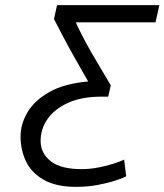

<svg xmlns="http://www.w3.org/2000/svg" viewBox="-20 -713 640 747"><path d="M277 14Q198 14 150 -13.5Q102 -41 81 -85.5Q60 -130 60 -182Q60 -231 87.5 -277Q115 -323 173 -355.5Q231 -388 323 -396Q299 -438 274 -482Q249 -526 227.5 -567Q206 -608 190 -639L202 -693H600L585 -626H275Q284 -605 300 -574Q316 -543 336 -508Q356 -473 376 -440Q396 -407 411 -381L401 -337H376Q298 -337 245 -313Q192 -289 165 -250Q138 -211 138 -165Q138 -117 177 -86Q216 -55 298 -55Q330 -55 363.5 -61.5Q397 -68 424 -77Q451 -86 463 -92L471 -27Q463 -22 433.5 -12Q404 -2 363 6Q322 14 277 14Z"/></svg>

Font: Ubuntu Sans Mono
Style: Italic
Weight: 400
Italic angle: -13.5°
Monospace: yes
Designer: Dalton Maag Ltd
Foundry: Dalton Maag Ltd
Version: Version 1.006